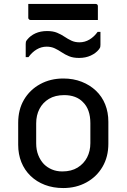

<svg xmlns="http://www.w3.org/2000/svg" viewBox="-20 -940 640 971"><path d="M300 -543Q351 -543 393 -526.5Q435 -510 465.5 -481Q496 -452 512 -412Q528 -372 528 -324V-213Q528 -147 498.5 -96.5Q469 -46 417 -17.5Q365 11 300 11Q249 11 207 -5Q165 -21 134.5 -50.5Q104 -80 88 -120Q72 -160 72 -208V-319Q72 -386 101.5 -436Q131 -486 183 -514.5Q235 -543 300 -543ZM305 -459Q259 -459 227.5 -440Q196 -421 179.5 -389Q163 -357 163 -316V-215Q163 -182 173.5 -155.5Q184 -129 202 -110Q219 -93 242.5 -83Q266 -73 295 -73Q341 -73 372.5 -92.5Q404 -112 420.5 -144Q437 -176 437 -216V-317Q437 -352 427.5 -379Q418 -406 399 -424Q383 -441 359 -450Q335 -459 305 -459ZM382 -726Q409 -726 432.5 -740Q456 -754 474 -779H488Q488 -768 488 -756Q488 -744 488 -733Q488 -722 488 -713Q488 -706 487 -702Q486 -698 480 -690Q465 -671 439 -659Q413 -647 380 -647Q350 -647 329.5 -655.5Q309 -664 292 -675.5Q275 -687 257 -695.5Q239 -704 216 -704Q189 -704 165.5 -690Q142 -676 124 -651H110Q110 -662 110 -674Q110 -686 110 -697.5Q110 -709 110 -717Q110 -724 111 -728.5Q112 -733 118 -740Q134 -760 159.5 -771.5Q185 -783 218 -783Q248 -783 268.5 -774.5Q289 -766 306 -754.5Q323 -743 341 -734.5Q359 -726 382 -726ZM123 -920H464Q469 -920 472 -917Q475 -914 475 -909Q475 -897 475 -885.5Q475 -874 475 -863Q475 -852 475 -839H134Q131 -839 128.5 -840.5Q126 -842 124.5 -844.5Q123 -847 123 -850Q123 -863 123 -874Q123 -885 123 -896.5Q123 -908 123 -920Z"/></svg>

Font: Recursive
Style: Regular
Weight: 400
Version: Version 1.085